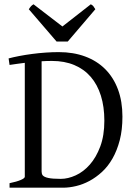

<svg xmlns="http://www.w3.org/2000/svg" viewBox="-20 -872 633 892"><path d="M221.2 -588.9Q196.8 -588.9 173.3 -587.4V-75.2Q173.3 -64.5 178.2 -57.6Q185.1 -49.3 204.6 -45.2Q224.1 -41 262.2 -41Q295.9 -41 331.8 -57.4Q367.7 -73.7 397.2 -107.2Q426.8 -140.6 445.8 -191.4Q464.8 -242.2 464.8 -311Q464.8 -376 448.7 -427.5Q432.6 -479 401.6 -514.9Q370.6 -550.8 325.2 -569.8Q279.8 -588.9 221.2 -588.9ZM548.8 -330.1Q548.8 -269 536.4 -220.9Q523.9 -172.9 502.9 -136Q481.9 -99.1 454.1 -73.5Q426.3 -47.9 395.8 -31.5Q365.2 -15.1 333.5 -7.6Q301.8 0 272.9 0H24.4V-21Q57.6 -27.8 76.4 -35.9Q95.2 -43.9 95.2 -50.8V-580.1Q75.7 -577.6 58.1 -575.2Q40.5 -572.8 24.4 -570.3L20 -600.6Q41.5 -606.4 69.6 -611.8Q97.7 -617.2 128.9 -621.3Q160.2 -625.5 192.1 -627.7Q224.1 -629.9 252.9 -629.9Q320.8 -629.9 375.5 -609.6Q430.2 -589.4 468.8 -550.8Q507.3 -512.2 528.1 -456.5Q548.8 -400.9 548.8 -330.1ZM294.9 -679.2H242.7L113.8 -829.1Q117.2 -834 119.6 -837.4Q122.1 -840.8 124.3 -843.3Q126.5 -845.7 129.2 -847.7Q131.8 -849.6 135.7 -852.1L270 -749L401.9 -852.1Q410.2 -847.7 413.6 -843.3Q417 -838.9 422.9 -829.1Z"/></svg>

Font: Gentium
Style: Regular
Weight: 400
Designer: J. Victor Gaultney
Version: Version 1.03; 2011; OFL 1.1 release